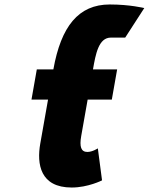

<svg xmlns="http://www.w3.org/2000/svg" viewBox="-20 -823 665 858"><path d="M395.5 -513C407.4 -581 420.5 -655 475.5 -655H539.5L624.8 -787C624.8 -787 560.6 -803 470.6 -803C330.6 -803 252.8 -705 218.5 -513H144.5L120.7 -378H194.7L159.9 -181C143.9 -90 159.4 15 300.4 15C373.4 15 436 -17 436 -17L417.2 -160C417.2 -160 393.4 -144 370.4 -144C342.4 -144 334.4 -167 342.9 -215L371.7 -378H479.7L503.5 -513Z"/></svg>

Font: Hussar Wysoki
Style: Obl
Weight: 700
Foundry: Cannot Into Space Fonts
Version: Version 0.92